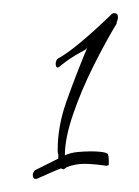

<svg xmlns="http://www.w3.org/2000/svg" viewBox="-20 -572 212 293"><path d="M34 -299Q30 -299 30 -306Q30 -307 30.5 -307.5Q31 -308 31 -309L33 -312L69 -330V-336Q68 -338 68 -343Q68 -379 81 -416Q94 -453 113 -499L110 -496L101 -491Q88 -484 74 -473Q70 -469 68 -469Q65 -469 65 -475Q65 -477 66 -479.5Q67 -482 69 -483Q95 -497 150 -550Q152 -552 154 -552Q160 -552 160 -546Q160 -542 158 -538V-536Q141 -508 122.5 -471Q104 -434 91.5 -397.5Q79 -361 79 -335Q88 -339 98.5 -340Q109 -341 118 -341Q126 -341 131.5 -340.5Q137 -340 141 -339Q141 -339 143 -338Q145 -338 145 -335Q146 -334 146 -327V-320Q145 -320 144 -319.5Q143 -319 143 -319Q121 -322 109 -322Q95 -322 82 -317L78 -314Q77 -313 73 -315L63 -311Q54 -307 36 -299Z"/></svg>

Font: Puppies Play
Style: Regular
Weight: 400
Designer: Robert E. Leuschke
Foundry: Robert E. Leuschke
Version: Version 1.010; ttfautohint (v1.8.3)